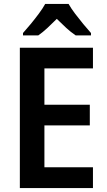

<svg xmlns="http://www.w3.org/2000/svg" viewBox="-20 -957 544 977"><path d="M453 0H81V-714H453V-609H206V-424H437V-319H206V-106H453ZM329 -937Q342 -914 362 -887.5Q382 -861 403.5 -835Q425 -809 443 -789V-777H365Q341 -793 317.5 -814.5Q294 -836 269 -861Q244 -836 221 -814.5Q198 -793 175 -777H97V-789Q115 -809 136.5 -835Q158 -861 178 -888Q198 -915 210 -937Z"/></svg>

Font: Noto Sans Lao UI SemCond SemBd
Style: Regular
Weight: 600
Width: 4
Designer: Monotype Design Team
Foundry: Monotype Imaging Inc.
Version: Version 2.000; ttfautohint (v1.8.4.7-5d5b)